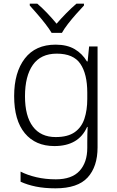

<svg xmlns="http://www.w3.org/2000/svg" viewBox="-20 -785 639 1045"><path d="M283 -542Q345 -542 386.5 -517.5Q428 -493 453 -451H457L465 -532H511V17Q511 122 457 181Q403 240 282 240Q222 240 175.5 230.5Q129 221 92 204V149Q129 168 178 179.5Q227 191 284 191Q371 191 413 145Q455 99 455 20V-11Q455 -32 455.5 -53.5Q456 -75 457 -94H454Q408 10 276 10Q173 10 115 -60Q57 -130 57 -262Q57 -391 115 -466.5Q173 -542 283 -542ZM289 -493Q202 -493 159 -432Q116 -371 116 -261Q116 -153 159 -96Q202 -39 283 -39Q349 -39 386.5 -65.5Q424 -92 439.5 -139Q455 -186 455 -246V-281Q455 -382 417.5 -437.5Q380 -493 289 -493ZM261 -606Q248 -628 227 -655Q206 -682 183 -708.5Q160 -735 142 -755V-765H183Q210 -742 237.5 -713Q265 -684 288 -656Q312 -684 340.5 -713Q369 -742 396 -765H437V-755Q418 -735 394.5 -708.5Q371 -682 350 -655Q329 -628 317 -606Z"/></svg>

Font: RS Noto Sans Light
Style: Regular
Weight: 300
Designer: Monotype Design Team
Foundry: Monotype Imaging Inc.
Version: Version 3.10